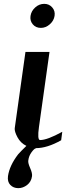

<svg xmlns="http://www.w3.org/2000/svg" viewBox="-20 -770 373 998"><path d="M146.5 145.5Q142.6 174.8 121.1 191.4Q99.6 208 75.2 208Q49.8 208 33.7 191.4Q17.6 174.8 21.5 145.5Q29.3 90.8 74.2 32.2Q87.9 16.6 117.2 -11.7Q86.9 -26.4 70.8 -56.6Q54.7 -86.9 56.6 -103.5L112.3 -500H237.3L182.6 -110.4Q172.9 -42 188.5 -42Q225.6 -42 303.7 -85L297.9 -41Q225.6 0 167 0V1Q159.2 1 144.5 20.5Q129.9 40 127 64.5Q125 77.1 136.7 103.5Q148.4 129.9 146.5 145.5ZM210 -750Q235.4 -750 251.5 -731.4Q267.6 -712.9 263.7 -687.5Q259.8 -662.1 238.8 -643.6Q217.8 -625 192.4 -625Q166 -625 150.4 -643.6Q134.8 -662.1 138.7 -687.5Q142.6 -712.9 163.1 -731.4Q183.6 -750 210 -750Z"/></svg>

Font: okolaks
Style: BoldItalic
Weight: 600
Width: 8
Italic angle: -8°
Version: Version 000.6.0